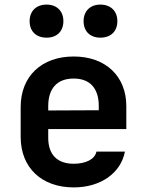

<svg xmlns="http://www.w3.org/2000/svg" viewBox="-20 -806 640 836"><path d="M417 -642C462 -642 491 -669 491 -714C491 -758 462 -786 417 -786C373 -786 344 -758 344 -714C344 -669 373 -642 417 -642ZM183 -642C227 -642 256 -669 256 -714C256 -758 227 -786 183 -786C138 -786 109 -758 109 -714C109 -669 138 -642 183 -642ZM301 10C418 10 506 -52 524 -146H400C393 -112 353 -93 301 -93C230 -93 190 -132 190 -206V-244H530V-344C530 -474 440 -560 301 -560C161 -560 70 -474 70 -340V-210C70 -76 161 10 301 10ZM190 -344C190 -420 228 -464 301 -464C372 -464 410 -421 410 -345V-326L190 -325Z"/></svg>

Font: JetBrains Mono
Style: Bold
Weight: 558
Monospace: yes
Designer: Philipp Nurullin, Konstantin Bulenkov
Foundry: JetBrains
Version: Version 2.305